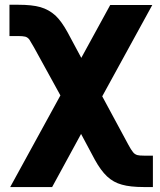

<svg xmlns="http://www.w3.org/2000/svg" viewBox="-20 -566 661 791"><path d="M194.8 204.6H22L284.2 -273.9H344.7L508.8 30.3Q520 51.3 527.8 60.5Q534.2 69.3 545.4 72.8Q553.2 75.2 573.2 75.2H609.9V204.6H573.2Q516.6 204.6 482.4 194.8Q447.3 185.5 420.9 160.6Q395 136.2 370.6 91.8L314 -14.2ZM348.1 -72.3H284.2L120.1 -370.6Q110.4 -388.2 101.1 -402.8Q94.2 -412.1 84 -415Q73.2 -417.5 55.2 -417.5H19V-546.4H55.2Q112.3 -546.4 146.5 -536.6Q181.6 -526.4 208.5 -502Q233.4 -478.5 258.3 -433.1L314.9 -327.6L434.1 -545.4H607.4Z"/></svg>

Font: My Font
Style: Regular
Weight: 500
Designer: Rasmus Andersson
Foundry: rsms
Version: Version 0.001